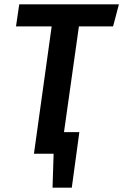

<svg xmlns="http://www.w3.org/2000/svg" viewBox="-20 -711 570 888"><path d="M345 -589 276 -100H347L312 157H223L228 0H137L219 -589H54L69 -691H530L503 -589Z"/></svg>

Font: Fira Sans Condensed Medium
Style: Italic
Weight: 500
Width: 3
Italic angle: -8°
Designer: bBox Type GmbH & Carrois Corporate GbR & Edenspiekermann AG
Foundry: bBox Type GmbH & Carrois Corporate GbR & Edenspiekermann AG
Version: Version 4.301